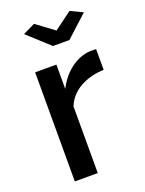

<svg xmlns="http://www.w3.org/2000/svg" viewBox="-139 -798 652 865"><g transform="rotate(-20 187.0 -365.0)"><path d="M136 -730 221 -667 306 -730 365 -702 261 -607H182L78 -702ZM360 -428Q296 -426 246.5 -398.5Q197 -371 176 -320V0H66V-523H168V-406Q195 -460 238.5 -492.5Q282 -525 332 -528Q342 -528 348.5 -528Q355 -528 360 -527Z"/></g></svg>

Font: IngvarSans
Style: Regular
Weight: 600
Version: Version 3.000